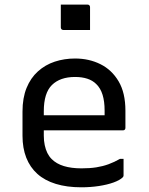

<svg xmlns="http://www.w3.org/2000/svg" viewBox="-20 -794 640 825"><path d="M302.6 -542.6Q362.5 -542.6 411.4 -518.3Q460.4 -494 489.6 -444.6Q518.9 -395.2 518.9 -318.3V-244.6Q518.9 -241.6 517.6 -239.1Q516.3 -236.6 514.1 -235.3Q511.9 -234 508.3 -234H248.5Q232.1 -234 215.3 -234Q198.4 -234 182 -234H152.2L139.4 -298.8H429.5Q429.5 -304 429.5 -308.9Q429.5 -313.7 429.5 -318.9Q429.5 -358.5 420.7 -386.8Q411.9 -415.1 393.8 -432.6Q378 -448.4 355.1 -455.8Q332.2 -463.3 302.6 -463.3Q238.3 -463.3 203.2 -428.8Q168.2 -394.4 168.2 -315.9V-211.2Q168.2 -189.1 172.2 -170.4Q176.1 -151.7 183.5 -136.6Q191 -121.6 202.1 -110.5Q222.3 -90.2 254.4 -80.4Q286.5 -70.6 330.2 -70.6Q366.2 -70.6 394 -75Q421.7 -79.4 446.5 -88.4Q471.2 -97.4 495.6 -111.4H510.9Q510.9 -92.8 510.9 -74.8Q510.9 -56.8 510.9 -40.1Q510.9 -38.1 510.2 -36.1Q509.5 -34.1 507.5 -32.1Q495.2 -19.9 468.1 -10Q441 -0.2 404.9 5.3Q368.8 10.8 329.2 10.8Q267.5 10.8 219.9 -3.8Q172.4 -18.4 140.7 -46.7Q109.1 -75.1 92.9 -116.3Q76.7 -157.5 76.7 -210.8V-314.8Q76.7 -373.3 94.2 -416.2Q111.6 -459 142.9 -487.2Q174.2 -515.5 215.3 -529.1Q256.4 -542.6 302.6 -542.6ZM241.3 -774.3Q255.3 -774.3 269.6 -774.3Q283.9 -774.3 298.6 -774.3Q313.3 -774.3 327.6 -774.3Q341.9 -774.3 355.9 -774.3Q360.9 -774.3 363.9 -771.3Q366.9 -768.3 366.9 -763.3V-665.2Q352.9 -665.2 338.6 -665.2Q324.3 -665.2 309.6 -665.2Q294.9 -665.2 280.6 -665.2Q266.3 -665.2 252.3 -665.2Q247.3 -665.2 244.3 -668.2Q241.3 -671.2 241.3 -676.2Z"/></svg>

Font: Recursive Sans Linear Light
Style: Regular
Weight: 300
Version: Version 1.085